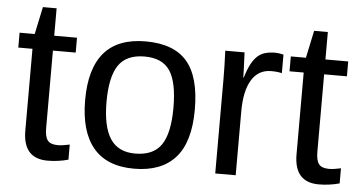

<svg xmlns="http://www.w3.org/2000/svg" viewBox="-48 -729 1540 823"><g transform="rotate(5 722.5 -318.0)"><path d="M271 -4Q227 8 182 8Q76 8 76 -112V-464H15V-528H80L105 -646H164V-528H262V-464H164V-131Q164 -93 176.5 -77.5Q189 -62 220 -62Q239 -62 271 -69Z M792 -265Q792 -125 731.5 -57.5Q671 10 554 10Q437 10 378.5 -60Q320 -130 320 -265Q320 -538 557 -538Q678 -538 735 -472Q792 -406 792 -265ZM700 -265Q700 -374 667.5 -423.5Q635 -473 558 -473Q480 -473 446 -423Q412 -373 412 -265Q412 -159 446 -107Q480 -55 553 -55Q632 -55 666 -105.5Q700 -156 700 -265Z M903 0V-405Q903 -460 900 -528H983Q985 -483 986 -456Q987 -429 987 -420H989Q999 -454 1011 -477Q1023 -500 1037.5 -513.5Q1052 -527 1071 -532.5Q1090 -538 1115 -538Q1130 -538 1150 -533V-453Q1132 -458 1104 -458Q1049 -458 1020 -410.5Q991 -363 991 -275V0Z M1438 -4Q1394 8 1349 8Q1243 8 1243 -112V-464H1182V-528H1247L1272 -646H1331V-528H1429V-464H1331V-131Q1331 -93 1343.5 -77.5Q1356 -62 1387 -62Q1406 -62 1438 -69Z"/></g></svg>

Font: Libra Sans
Style: Regular
Weight: 400
Foundry: Context Ltd
Version: Version 1.000; ttfautohint (v1.3)